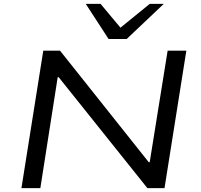

<svg xmlns="http://www.w3.org/2000/svg" viewBox="-20 -965 1033 985"><path d="M90 0 202 -705H288L743 -133H748L840 -705H936L824 0H736L281 -569H276L187 0ZM537 -765 420 -945H496L598 -823L748 -945H820L630 -765Z"/></svg>

Font: Nunito Sans 7pt Expanded
Style: Italic
Weight: 400
Width: 7
Italic angle: -9°
Designer: Vernon Adams
Foundry: Vernon Adams
Version: Version 3.101;gftools[0.9.27]